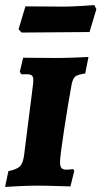

<svg xmlns="http://www.w3.org/2000/svg" viewBox="-20 -730 399 755"><path d="M216 -93Q216 -76 221.5 -69.5Q227 -63 239 -63Q251 -63 258.5 -64Q266 -65 268 -65L272 -58L257 3Q242 3 202.5 1.5Q163 0 128 0Q97 0 55 2Q13 4 0 5L13 -57Q47 -64 59 -76.5Q71 -89 75 -122L110 -399Q111 -405 111 -415Q111 -428 105.5 -433Q100 -438 86 -438H64Q62 -440 58 -448L71 -503L195 -502Q231 -502 271.5 -503.5Q312 -505 328 -506L315 -441Q286 -437 276.5 -429.5Q267 -422 262 -400Q249 -330 232.5 -222.5Q216 -115 216 -93ZM332 -604 196 -603 65 -602 53 -615 80 -705 229 -704Q260 -704 299.5 -706.5Q339 -709 351 -710L359 -694Z"/></svg>

Font: Alegreya SC ExtraBold
Style: Italic
Weight: 800
Italic angle: -7°
Designer: Juan Pablo del Peral
Foundry: Huerta Tipografica
Version: Version 2.007; ttfautohint (v1.6)